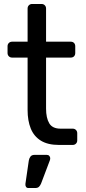

<svg xmlns="http://www.w3.org/2000/svg" viewBox="-20 -730 431 967"><path d="M277 0Q221 0 186 -21.5Q151 -43 135 -82.5Q119 -122 119 -176V-440H41Q31 -440 24.5 -446.5Q18 -453 18 -463V-497Q18 -507 24.5 -513.5Q31 -520 41 -520H119V-687Q119 -697 125.5 -703.5Q132 -710 142 -710H189Q199 -710 205.5 -703.5Q212 -697 212 -687V-520H336Q347 -520 353 -513.5Q359 -507 359 -497V-463Q359 -453 353 -446.5Q347 -440 336 -440H212V-183Q212 -136 228 -109Q244 -82 285 -82H346Q356 -82 362.5 -75.5Q369 -69 369 -59V-23Q369 -13 362.5 -6.5Q356 0 346 0ZM123 217Q115 217 111 211Q107 205 108 196L125 79Q127 67 133.5 58.5Q140 50 154 50H216Q224 50 228.5 55.5Q233 61 233 67Q233 75 229 83L187 194Q183 204 176.5 210.5Q170 217 157 217Z"/></svg>

Font: Rubik Light
Style: Regular
Weight: 400
Version: Version 2.101